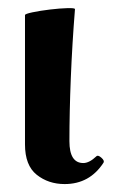

<svg xmlns="http://www.w3.org/2000/svg" viewBox="-20 -453 292 484"><path d="M143 11Q102 11 72.5 -12.5Q43 -36 43 -89V-415Q43 -418 62 -422Q81 -426 106 -429Q131 -432 150 -432.5Q169 -433 169 -430Q162 -343 158.5 -256Q155 -169 155 -97Q155 -42 190 -42Q205 -42 223 -59Q227 -63 235.5 -55.5Q244 -48 241 -43Q206 11 143 11Z"/></svg>

Font: Junicode
Style: Bold
Weight: 700
Designer: Peter S. Baker
Version: Version 2.100; ttfautohint (v1.8.4)